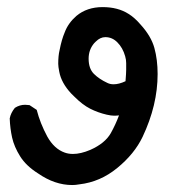

<svg xmlns="http://www.w3.org/2000/svg" viewBox="-20 -199 540 549"><path d="M320.3 130.9Q314.5 131.8 306.2 131.8Q297.9 131.8 285.2 128.9Q259.8 123 237.8 111.8Q215.8 100.6 192.4 77.1L183.6 68.4Q155.3 38.1 149.4 5.9Q146.5 -8.8 146.5 -16.6Q146.5 -40 150.4 -55.7Q156.2 -85.9 165 -106.4Q174.8 -132.8 198.2 -153.3Q228.5 -178.7 273.4 -178.7Q317.4 -178.7 347.7 -159.2Q365.2 -148.4 381.8 -128.9Q412.1 -95.7 421.4 -62Q430.7 -28.3 430.7 12.7Q430.7 101.6 387.7 192.4Q364.3 241.2 315.4 281.2Q266.6 321.3 207 328.1Q196.3 330.1 186.5 330.1Q136.7 330.1 88.9 296.9Q54.7 275.4 37.6 248Q20.5 220.7 14.6 194.3Q8.8 168 7.8 139.6Q10.7 124 22.5 109.4Q36.1 100.6 51.8 100.6Q56.6 100.6 64.5 101.6L85 115.2Q94.7 153.3 115.2 191.4Q134.8 226.6 165 237.3Q175.8 241.2 188.5 241.2Q210.9 241.2 238.3 229.5Q280.3 210.9 296.9 181.6Q310.5 157.2 320.3 130.9ZM338.9 33.2Q340.8 9.8 340.8 0.5Q340.8 -8.8 340.8 -18.6Q340.8 -28.3 337.9 -38.1Q331.1 -62.5 315.4 -78.1Q300.8 -92.8 281.2 -92.8Q266.6 -92.8 253.9 -80.1L249 -75.2Q233.4 -56.6 233.4 -31.2Q233.4 -2.9 248.5 12.2Q263.7 27.3 287.1 38.1Q294.9 42 304.7 42Q320.3 42 338.9 33.2Z"/></svg>

Font: JasonHandwriting2
Style: SemiBold
Weight: 600
Version: Version 1.04.7